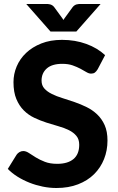

<svg xmlns="http://www.w3.org/2000/svg" viewBox="-20 -933 591 961"><path d="M469 -586.5Q462 -575 454.8 -569.8Q447.5 -564.5 436 -564.5Q425 -564.5 412.2 -572.2Q399.5 -580 382.5 -589Q365.5 -598 343.5 -605.8Q321.5 -613.5 292 -613.5Q240 -613.5 214 -590.2Q188 -567 188 -529.5Q188 -505.5 202.2 -489.8Q216.5 -474 239.8 -462.5Q263 -451 292.5 -442Q322 -433 353 -422.2Q384 -411.5 413.5 -397Q443 -382.5 466.2 -360.5Q489.5 -338.5 503.8 -306.8Q518 -275 518 -229.5Q518 -180 500.8 -136.8Q483.5 -93.5 451 -61.2Q418.5 -29 370.8 -10.5Q323 8 262.5 8Q228 8 193.8 1Q159.5 -6 127.8 -18.5Q96 -31 68 -48.5Q40 -66 19 -87.5L63 -158.5Q68.5 -166.5 77.5 -171.8Q86.5 -177 96.5 -177Q110 -177 125 -167Q140 -157 159.5 -145Q179 -133 204.8 -123Q230.5 -113 266.5 -113Q319 -113 347.8 -137Q376.5 -161 376.5 -208.5Q376.5 -236 362.2 -253Q348 -270 325 -281.5Q302 -293 272.5 -301.2Q243 -309.5 212 -319.5Q181 -329.5 151.5 -343.5Q122 -357.5 99 -380.5Q76 -403.5 61.8 -437.5Q47.5 -471.5 47.5 -522Q47.5 -562.5 63.5 -600.5Q79.5 -638.5 110.5 -668Q141.5 -697.5 186.8 -715.5Q232 -733.5 290.5 -733.5Q356 -733.5 411.8 -713.2Q467.5 -693 506 -657ZM483.5 -913 362 -775H233L111.5 -913H211.5Q215.5 -913 220.5 -912.8Q225.5 -912.5 231 -911Q236.5 -909.5 241.8 -906.2Q247 -903 251.5 -897L289.5 -845Q292 -842 293.8 -839Q295.5 -836 297.5 -833Q299.5 -836 301.2 -839Q303 -842 305.5 -845L343 -896.5Q347.5 -902.5 352.8 -906Q358 -909.5 363.5 -911Q369 -912.5 374.2 -912.8Q379.5 -913 383.5 -913Z"/></svg>

Font: LatoLatin Heavy
Style: Regular
Weight: 800
Designer: Lukasz Dziedzic with Adam Twardoch and Botio Nikoltchev
Foundry: tyPoland Lukasz Dziedzic
Version: Version 2.015; 2015-08-06; http://www.latofonts.com/